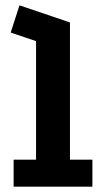

<svg xmlns="http://www.w3.org/2000/svg" viewBox="-20 -699 391 719"><path d="M31 0V-101H115V-545L20 -577L53 -679L242 -615V-101H326V0Z"/></svg>

Font: Podkova ExtraBold
Style: Regular
Weight: 800
Designer: Ilya Yudin
Foundry: Cyreal (www.cyreal.org)
Version: Version 2.103